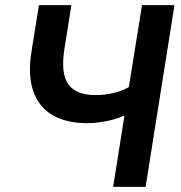

<svg xmlns="http://www.w3.org/2000/svg" viewBox="-20 -725 703 745"><path d="M419 0 463 -277Q445 -268 421 -261.5Q397 -255 370.5 -251Q344 -247 319 -247Q237 -247 183.5 -278.5Q130 -310 108.5 -373Q87 -436 103 -530L131 -705H257L230 -535Q215 -440 245 -398Q275 -356 352 -356Q384 -356 417.5 -363.5Q451 -371 480 -387L531 -705H657L545 0Z"/></svg>

Font: Nunito Sans 10pt SemiCondensed
Style: Bold Italic
Weight: 700
Width: 4
Italic angle: -9°
Designer: Vernon Adams
Foundry: Vernon Adams
Version: Version 3.101;gftools[0.9.27]